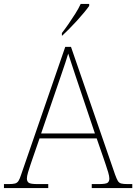

<svg xmlns="http://www.w3.org/2000/svg" viewBox="-24 -951 689 971"><path d="M-4 0V-20H18Q41 -20 52 -23Q63 -26 69.5 -36Q76 -46 83 -68L306 -714H335L558 -68Q566 -46 572 -36Q578 -26 589 -23Q600 -20 623 -20H645V0H440V-20H474Q512 -20 520.5 -27Q529 -34 529 -48Q529 -60 523 -80Q517 -100 510.5 -119Q504 -138 501 -147L465 -251H176L140 -147Q137 -138 130.5 -119Q124 -100 118 -80Q112 -60 112 -48Q112 -34 121 -27Q130 -20 167 -20H220V0ZM184 -276H456L379 -505Q370 -532 359 -564.5Q348 -597 338 -628Q328 -659 321 -680Q317 -665 306.5 -634Q296 -603 285 -570.5Q274 -538 266 -515ZM289 -784Q304 -803 322 -829Q340 -855 357 -882Q374 -909 384 -931H427V-921Q418 -908 401.5 -888Q385 -868 365 -846Q345 -824 325.5 -804.5Q306 -785 291 -771H289Z"/></svg>

Font: Noto Serif Ethiopic Thin
Style: Regular
Weight: 250
Version: Version 2.102